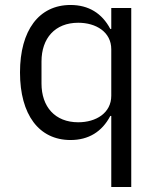

<svg xmlns="http://www.w3.org/2000/svg" viewBox="-20 -548 640 768"><path d="M425.1 199.9H505V-516H425.1V-432.2H421.2C388.1 -495 334.2 -528.1 262.1 -528.1C136 -528.1 60 -426.8 60 -258.2C60 -89.1 136 12.1 262.1 12.1C334.2 12.1 388.1 -21 421.2 -84.2H425.1ZM146 -214.1V-301.8C146 -394.9 199.9 -457 293 -457C364 -457 425.1 -420.1 425.1 -350.9V-165.1C425.1 -95.9 364 -58.9 293 -58.9C199.9 -58.9 146 -121.1 146 -214.1Z"/></svg>

Font: Margiela Mono
Style: Regular
Weight: 400
Designer: Mike Abbink, Paul van der Laan, Pieter van Rosmalen
Foundry: Bold Monday
Version: Version 2.003 2021